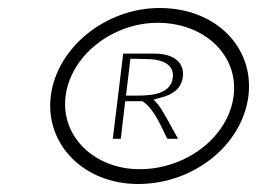

<svg xmlns="http://www.w3.org/2000/svg" viewBox="-20 -661 643 480"><path d="M398 -314H425C410 -341 386 -387 375 -400L364 -412L382 -417C411 -424 433 -439 437 -468C442 -505 414 -527 366 -527H288L262 -314H282L293 -408H336C366 -389 384 -342 398 -314ZM307 -422H295L306 -514H318C332 -514 344 -513 356 -513H357C387 -511 416 -499 412 -467C406 -419 344 -422 307 -422ZM144 -421C157 -523 262 -604 374 -604C491 -604 577 -523 564 -421C551 -319 446 -238 329 -238C217 -238 131 -319 144 -421ZM107 -421C92 -300 190 -201 325 -201C466 -201 586 -300 601 -421C616 -542 520 -641 379 -641C244 -641 122 -542 107 -421Z"/></svg>

Font: Bluebird
Style: LiExtObl
Weight: 300
Designer: Jasper
Foundry: Cannot Into Space Fonts
Version: Version 0.98